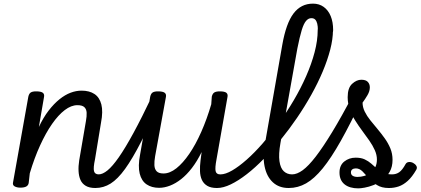

<svg xmlns="http://www.w3.org/2000/svg" viewBox="-20 -1018 2315 1057"><path d="M505 17Q472 17 452 5Q432 -7 423 -27.5Q414 -48 412.5 -75.5Q411 -103 416 -135L453 -351Q458 -378 457 -397.5Q456 -417 444.5 -428Q433 -439 406 -439Q372 -439 336.5 -412Q301 -385 266.5 -335.5Q232 -286 200.5 -217Q169 -148 144 -64L138 -11Q136 2 125 8.5Q114 15 92 15Q73 15 60.5 8Q48 1 52 -15L136 -486Q140 -503 149.5 -509Q159 -515 179 -515Q206 -515 216 -507Q226 -499 222 -482L194 -319Q219 -372 248 -409.5Q277 -447 307.5 -471.5Q338 -496 368.5 -507.5Q399 -519 429 -519Q472 -519 500 -500.5Q528 -482 538 -443Q548 -404 536 -342L503 -141Q493 -94 497.5 -76Q502 -58 524 -58Q538 -58 544.5 -46.5Q551 -35 549.5 -20.5Q548 -6 537 5.5Q526 17 505 17Z M505 17Q491 17 484 5.5Q477 -6 478.5 -20.5Q480 -35 491 -46.5Q502 -58 523 -58Q545 -58 572 -80Q599 -102 634 -152Q669 -202 714.5 -285.5Q760 -369 819 -493Q826 -506 840 -506Q854 -506 864 -496.5Q874 -487 868 -474Q806 -333 757.5 -238.5Q709 -144 668.5 -88Q628 -32 589 -7.5Q550 17 505 17Z M856 16Q815 16 787 -3Q759 -22 749 -62.5Q739 -103 751 -166L807 -486Q811 -503 820.5 -509Q830 -515 850 -515Q877 -515 887 -507Q897 -499 893 -482L834 -158Q829 -130 830 -108.5Q831 -87 842.5 -75Q854 -63 880 -63Q915 -63 951 -91.5Q987 -120 1022 -171Q1057 -222 1088 -292Q1119 -362 1143 -444L1146 -486Q1150 -503 1160 -509Q1170 -515 1190 -515Q1217 -515 1226.5 -507Q1236 -499 1232 -482L1172 -141Q1163 -94 1167 -76Q1171 -58 1192 -58Q1206 -58 1213 -46.5Q1220 -35 1218.5 -20.5Q1217 -6 1206 5.5Q1195 17 1174 17Q1141 17 1121 5Q1101 -7 1091.5 -27.5Q1082 -48 1081 -75.5Q1080 -103 1084 -135L1090 -181Q1065 -130 1036.5 -93Q1008 -56 977.5 -32Q947 -8 916 4Q885 16 856 16Z M1175 17Q1156 17 1149.5 5.5Q1143 -6 1147 -20.5Q1151 -35 1163 -46.5Q1175 -58 1194 -58Q1221 -58 1258 -79.5Q1295 -101 1338 -139Q1381 -177 1426 -228.5Q1471 -280 1515 -340.5Q1559 -401 1597.5 -466.5Q1636 -532 1665.5 -599Q1695 -666 1712 -730.5Q1729 -795 1729 -852Q1729 -871 1741.5 -880.5Q1754 -890 1771 -890Q1788 -890 1800.5 -880.5Q1813 -871 1813 -852Q1813 -803 1798 -745Q1783 -687 1756.5 -624Q1730 -561 1694 -496.5Q1658 -432 1615 -369Q1572 -306 1525.5 -249Q1479 -192 1432 -143.5Q1385 -95 1338.5 -59Q1292 -23 1250.5 -3Q1209 17 1175 17Z M1569 17Q1516 17 1482 -14.5Q1448 -46 1436.5 -102.5Q1425 -159 1440 -235L1534 -771Q1555 -890 1596 -944Q1637 -998 1703 -998Q1737 -998 1762 -980Q1787 -962 1800.5 -929.5Q1814 -897 1814 -852Q1814 -833 1801.5 -824Q1789 -815 1772 -815Q1755 -815 1742.5 -824Q1730 -833 1730 -852Q1730 -873 1726.5 -887.5Q1723 -902 1715.5 -910Q1708 -918 1694 -918Q1678 -918 1665 -903Q1652 -888 1641 -852Q1630 -816 1617 -751L1524 -231Q1513 -169 1518.5 -130.5Q1524 -92 1542.5 -75Q1561 -58 1588 -58Q1602 -58 1609 -46.5Q1616 -35 1614 -20.5Q1612 -6 1601 5.5Q1590 17 1569 17Z M1570 17Q1551 17 1544.5 5.5Q1538 -6 1541.5 -20.5Q1545 -35 1557 -46.5Q1569 -58 1588 -58Q1615 -58 1646.5 -81Q1678 -104 1717.5 -155Q1757 -206 1808.5 -290.5Q1860 -375 1925 -499Q1932 -513 1946.5 -511.5Q1961 -510 1971 -500Q1981 -490 1975 -476Q1910 -338 1856.5 -243Q1803 -148 1756.5 -91Q1710 -34 1665 -8.5Q1620 17 1570 17Z M2122 17Q2111 17 2106.5 5.5Q2102 -6 2104 -20.5Q2106 -35 2114.5 -46.5Q2123 -58 2138 -58Q2161 -58 2178 -70Q2195 -82 2213 -115Q2219 -125 2231 -126Q2243 -127 2254.5 -121Q2266 -115 2272 -105Q2278 -95 2272 -84Q2249 -44 2224.5 -22Q2200 0 2174.5 8.5Q2149 17 2122 17ZM1953 19Q1904 19 1876.5 -3.5Q1849 -26 1849 -68Q1849 -108 1875.5 -129Q1902 -150 1938 -150Q1968 -150 1988 -140.5Q2008 -131 2023.5 -117.5Q2039 -104 2054 -90.5Q2069 -77 2089 -67.5Q2109 -58 2138 -58Q2152 -58 2159 -46.5Q2166 -35 2164.5 -20.5Q2163 -6 2152.5 5.5Q2142 17 2120 17Q2081 17 2055 0.5Q2029 -16 2010.5 -37Q1992 -58 1975.5 -74.5Q1959 -91 1939 -91Q1927 -91 1919.5 -85.5Q1912 -80 1912 -69Q1912 -56 1922 -50Q1932 -44 1948 -44Q1967 -44 1985.5 -49.5Q2004 -55 2020 -66.5Q2036 -78 2045.5 -96.5Q2055 -115 2055 -140Q2055 -165 2043.5 -191Q2032 -217 2013.5 -243.5Q1995 -270 1974.5 -297.5Q1954 -325 1935.5 -354.5Q1917 -384 1905.5 -416Q1894 -448 1894 -483Q1894 -534 1918.5 -556.5Q1943 -579 1969 -579Q1994 -579 2005 -567Q2016 -555 2016 -537Q2016 -516 2003 -494Q1990 -472 1976 -453Q1976 -428 1988 -403.5Q2000 -379 2019 -355.5Q2038 -332 2058.5 -307.5Q2079 -283 2098 -256.5Q2117 -230 2129 -201Q2141 -172 2141 -138Q2141 -100 2125.5 -72.5Q2110 -45 2086 -27Q2062 -9 2036 1Q2010 11 1987.5 15Q1965 19 1953 19Z"/></svg>

Font: Playwrite DE VA
Style: Regular
Weight: 400
Designer: Veronika Burian, José Scaglione
Foundry: TypeTogether
Version: Version 1.002